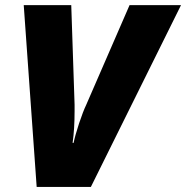

<svg xmlns="http://www.w3.org/2000/svg" viewBox="-20 -734 731 754"><path d="M272.9 -297.9Q272.9 -226.1 265.1 -172.9H269Q274.9 -201.7 290.5 -249.5Q306.6 -297.4 317.9 -320.8L488.8 -713.9H690.9L336.9 0H124L73.2 -713.9H259.8L272.9 -322.8Z"/></svg>

Font: Open Sans Hebrew Extra Bold
Style: Italic
Weight: 800
Italic angle: -12°
Foundry: Ascender Corporation, Yanek Iontef
Version: Version 2.001;PS 002.001;hotconv 1.0.70;makeotf.lib2.5.58329